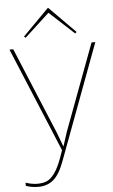

<svg xmlns="http://www.w3.org/2000/svg" viewBox="-68 -907 688 1165"><g transform="rotate(-5 276.5 -324.0)"><path d="M515.1 -629.9H538.1L273.9 79.1Q245.6 153.8 208.5 184.3Q171.4 214.8 118.2 214.8Q75.2 214.8 42 202.1V183.1Q81.1 195.8 112.8 195.8Q147.5 195.8 171.1 185.5Q194.8 175.3 218 143.8Q241.2 112.3 262.2 55.2L279.8 5.9L15.1 -629.9H38.1L256.8 -104L289.1 -18.1H291L318.8 -104ZM270 -862.8 430.2 -701.2 420.9 -692.9 270 -832 119.1 -692.9 109.9 -701.2Z"/></g></svg>

Font: Sinkin Sans 100 Thin
Style: Regular
Weight: 100
Designer: Keith Bates
Foundry: K-Type
Version: Sinkin Sans (version 1.0)  by Keith Bates   •   © 2014   www